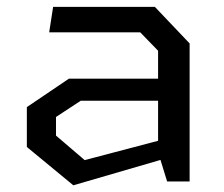

<svg xmlns="http://www.w3.org/2000/svg" viewBox="-20 -534 660 565"><path d="M445.2 -86.2V-384.7L392.7 -438.8H124.7L136.3 -513.7H435.8L538 -406.2V0H471.8ZM59 -101.5V-218.8L182.8 -302.5H477.5V-237.5H217.5L144.8 -189.8V-135L229.2 -62.8L477.5 -128.2V-70.7L195.8 11.3Z"/></svg>

Font: Monaspace Krypton Var ExLight
Style: Regular
Weight: 200
Designer: Riley Cran and the Lettermatic Team
Version: Version 1.200 (Monaspace Krypton Var)